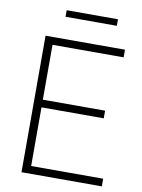

<svg xmlns="http://www.w3.org/2000/svg" viewBox="-97 -959 757 1025"><g transform="rotate(10 282.0 -447.0)"><path d="M92.5 0V-740H523V-698.5H137.5V-401H475V-359.5H137.5V-41.5H528V0ZM180 -858V-893.5H458V-858Z"/></g></svg>

Font: Encode Sans XLt
Style: Regular
Weight: 200
Designer: Multiple Designers
Foundry: Impallari Type
Version: Version 3.002; ttfautohint (v1.8.3) -l 8 -r 50 -G 200 -x 14 